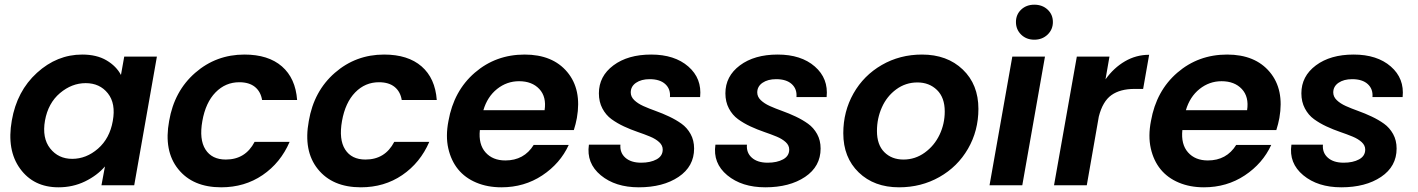

<svg xmlns="http://www.w3.org/2000/svg" viewBox="-20 -798 6108 827"><path d="M30.8 -278.8Q52.7 -405.8 139.2 -484.4Q225.6 -563 334 -563Q396.5 -563 438.7 -538.1Q481 -513.2 501 -475.1L515.1 -554.2H655.8L558.1 0H417L432.1 -81.1Q398.4 -42 346.2 -16.6Q293.9 8.8 231.9 8.8Q125 8.8 66.7 -71.3Q8.3 -151.4 30.8 -278.8ZM465.8 -276.9Q479.5 -352.1 444.6 -396Q409.7 -439.9 349.1 -439.9Q289.1 -439.9 238.3 -397Q187.5 -354 173.8 -278.8Q160.6 -203.6 196 -158.7Q231.4 -113.8 291 -113.8Q351.6 -113.8 402.1 -157.7Q452.6 -201.7 465.8 -276.9Z M708.5 -276.9Q730.5 -405.8 820.8 -484.4Q911.1 -563 1032.7 -563Q1135.7 -563 1194.3 -512Q1252.9 -460.9 1259.8 -367.2H1108.9Q1103 -403.3 1078.1 -423.6Q1053.2 -443.8 1010.7 -443.8Q951.2 -443.8 908.4 -400.1Q865.7 -356.4 851.6 -276.9Q837.4 -197.3 865 -154.1Q892.6 -110.8 952.6 -110.8Q1037.1 -110.8 1076.7 -187H1227.5Q1188.5 -96.7 1111.1 -43.9Q1033.7 8.8 932.6 8.8Q810.5 8.8 747.6 -69.6Q684.6 -147.9 708.5 -276.9Z M1310.1 -276.9Q1332 -405.8 1422.4 -484.4Q1512.7 -563 1634.3 -563Q1737.3 -563 1795.9 -512Q1854.5 -460.9 1861.3 -367.2H1710.4Q1704.6 -403.3 1679.7 -423.6Q1654.8 -443.8 1612.3 -443.8Q1552.7 -443.8 1510 -400.1Q1467.3 -356.4 1453.1 -276.9Q1439 -197.3 1466.6 -154.1Q1494.1 -110.8 1554.2 -110.8Q1638.7 -110.8 1678.2 -187H1829.1Q1790 -96.7 1712.6 -43.9Q1635.3 8.8 1534.2 8.8Q1412.1 8.8 1349.1 -69.6Q1286.1 -147.9 1310.1 -276.9Z M2215.8 -448.2Q2163.1 -448.2 2121.1 -414.8Q2079.1 -381.3 2062 -323.2H2325.7Q2334.5 -380.9 2303 -414.6Q2271.5 -448.2 2215.8 -448.2ZM2429.7 -173.8Q2393.1 -93.8 2315.7 -42.5Q2238.3 8.8 2139.6 8.8Q2079.6 8.8 2031.5 -11.5Q1983.4 -31.7 1953.1 -68.8Q1922.9 -106 1910.9 -158.9Q1898.9 -211.9 1911.6 -276.9Q1934.6 -406.7 2025.1 -484.9Q2115.7 -563 2239.7 -563Q2360.4 -563 2423.3 -487.8Q2486.3 -412.6 2464.8 -290Q2460 -263.7 2451.7 -237.8H2046.9Q2040.5 -176.3 2071.3 -141.6Q2102.1 -106.9 2156.7 -106.9Q2237.3 -106.9 2278.8 -173.8Z M2969.7 -158.2Q2969.7 -81.1 2902.8 -36.1Q2835.9 8.8 2731.4 8.8Q2630.4 8.8 2567.6 -43.2Q2504.9 -95.2 2516.6 -174.8H2652.3Q2649.4 -140.1 2673.6 -118.7Q2697.8 -97.2 2741.7 -97.2Q2781.7 -97.2 2808.1 -111.6Q2834.5 -126 2834.5 -153.8Q2834.5 -171.9 2819.3 -185.8Q2804.2 -199.7 2780 -209.7Q2755.9 -219.7 2726.6 -229.7Q2697.3 -239.7 2667.7 -253.4Q2638.2 -267.1 2614 -284.7Q2589.8 -302.2 2574.7 -330.8Q2559.6 -359.4 2559.6 -396Q2559.6 -469.7 2622.1 -516.4Q2684.6 -563 2784.7 -563Q2885.7 -563 2944.8 -511.5Q3003.9 -460 2995.6 -379.9H2865.7Q2868.7 -414.6 2845.5 -435.8Q2822.3 -457 2778.3 -457Q2742.2 -457 2719.5 -441.4Q2696.8 -425.8 2696.8 -399.9Q2696.8 -381.3 2711.9 -366.7Q2727.1 -352.1 2751 -341.3Q2774.9 -330.6 2804.2 -320.1Q2833.5 -309.6 2862.5 -295.9Q2891.6 -282.2 2915.5 -265.1Q2939.5 -248 2954.6 -220.7Q2969.7 -193.4 2969.7 -158.2Z M3514.6 -158.2Q3514.6 -81.1 3447.8 -36.1Q3380.9 8.8 3276.4 8.8Q3175.3 8.8 3112.5 -43.2Q3049.8 -95.2 3061.5 -174.8H3197.3Q3194.3 -140.1 3218.5 -118.7Q3242.7 -97.2 3286.6 -97.2Q3326.7 -97.2 3353 -111.6Q3379.4 -126 3379.4 -153.8Q3379.4 -171.9 3364.3 -185.8Q3349.1 -199.7 3325 -209.7Q3300.8 -219.7 3271.5 -229.7Q3242.2 -239.7 3212.6 -253.4Q3183.1 -267.1 3158.9 -284.7Q3134.8 -302.2 3119.6 -330.8Q3104.5 -359.4 3104.5 -396Q3104.5 -469.7 3167 -516.4Q3229.5 -563 3329.6 -563Q3430.7 -563 3489.7 -511.5Q3548.8 -460 3540.5 -379.9H3410.6Q3413.6 -414.6 3390.4 -435.8Q3367.2 -457 3323.2 -457Q3287.1 -457 3264.4 -441.4Q3241.7 -425.8 3241.7 -399.9Q3241.7 -381.3 3256.8 -366.7Q3272 -352.1 3295.9 -341.3Q3319.8 -330.6 3349.1 -320.1Q3378.4 -309.6 3407.5 -295.9Q3436.5 -282.2 3460.4 -265.1Q3484.4 -248 3499.5 -220.7Q3514.6 -193.4 3514.6 -158.2Z M4194.3 -329.1Q4194.3 -234.9 4149.4 -157.2Q4104.5 -79.6 4026.1 -35.4Q3947.8 8.8 3852.5 8.8Q3745.1 8.8 3678.7 -55.4Q3612.3 -119.6 3612.3 -224.1Q3612.3 -317.9 3656.2 -395.5Q3700.2 -473.1 3778.1 -518.1Q3856 -563 3951.2 -563Q4059.6 -563 4127 -498.5Q4194.3 -434.1 4194.3 -329.1ZM3757.3 -233.9Q3757.3 -174.3 3789.1 -142.6Q3820.8 -110.8 3871.6 -110.8Q3921.9 -110.8 3963.1 -140.6Q4004.4 -170.4 4026.9 -217.5Q4049.3 -264.6 4049.3 -317.9Q4049.3 -377.9 4015.9 -410.4Q3982.4 -442.9 3931.6 -442.9Q3880.9 -442.9 3840.3 -413.1Q3799.8 -383.3 3778.6 -335.7Q3757.3 -288.1 3757.3 -233.9Z M4242.2 0 4340.3 -554.2H4481L4383.3 0ZM4435.1 -777.8Q4469.7 -777.8 4492.4 -756.6Q4515.1 -735.4 4515.1 -703.1Q4515.1 -670.9 4492.2 -648.9Q4469.2 -627 4435.1 -627Q4400.9 -627 4378.4 -648.9Q4356 -670.9 4356 -703.1Q4356 -735.4 4378.4 -756.6Q4400.9 -777.8 4435.1 -777.8Z M4661.1 0H4520L4618.2 -554.2H4758.8L4741.7 -456.1Q4777.3 -505.9 4825.4 -533.9Q4873.5 -562 4929.7 -562L4903.8 -415H4866.7Q4804.7 -415 4767.1 -388.2Q4729.5 -361.3 4712.9 -295.9Z M5241.7 -448.2Q5189 -448.2 5147 -414.8Q5105 -381.3 5087.9 -323.2H5351.6Q5360.4 -380.9 5328.9 -414.6Q5297.4 -448.2 5241.7 -448.2ZM5455.6 -173.8Q5418.9 -93.8 5341.6 -42.5Q5264.2 8.8 5165.5 8.8Q5105.5 8.8 5057.4 -11.5Q5009.3 -31.7 4979 -68.8Q4948.7 -106 4936.8 -158.9Q4924.8 -211.9 4937.5 -276.9Q4960.4 -406.7 5051 -484.9Q5141.6 -563 5265.6 -563Q5386.2 -563 5449.2 -487.8Q5512.2 -412.6 5490.7 -290Q5485.8 -263.7 5477.5 -237.8H5072.8Q5066.4 -176.3 5097.2 -141.6Q5127.9 -106.9 5182.6 -106.9Q5263.2 -106.9 5304.7 -173.8Z M5995.6 -158.2Q5995.6 -81.1 5928.7 -36.1Q5861.8 8.8 5757.3 8.8Q5656.2 8.8 5593.5 -43.2Q5530.8 -95.2 5542.5 -174.8H5678.2Q5675.3 -140.1 5699.5 -118.7Q5723.6 -97.2 5767.6 -97.2Q5807.6 -97.2 5834 -111.6Q5860.4 -126 5860.4 -153.8Q5860.4 -171.9 5845.2 -185.8Q5830.1 -199.7 5805.9 -209.7Q5781.7 -219.7 5752.4 -229.7Q5723.1 -239.7 5693.6 -253.4Q5664.1 -267.1 5639.9 -284.7Q5615.7 -302.2 5600.6 -330.8Q5585.4 -359.4 5585.4 -396Q5585.4 -469.7 5647.9 -516.4Q5710.4 -563 5810.5 -563Q5911.6 -563 5970.7 -511.5Q6029.8 -460 6021.5 -379.9H5891.6Q5894.5 -414.6 5871.3 -435.8Q5848.1 -457 5804.2 -457Q5768.1 -457 5745.4 -441.4Q5722.7 -425.8 5722.7 -399.9Q5722.7 -381.3 5737.8 -366.7Q5752.9 -352.1 5776.9 -341.3Q5800.8 -330.6 5830.1 -320.1Q5859.4 -309.6 5888.4 -295.9Q5917.5 -282.2 5941.4 -265.1Q5965.3 -248 5980.5 -220.7Q5995.6 -193.4 5995.6 -158.2Z"/></svg>

Font: SVN-Poppins SemiBold
Style: Italic
Weight: 600
Italic angle: -10°
Designer: Ninad Kale (Devanagari), Jonny Pinhorn (Latin)
Foundry: Indian Type Foundry
Version: Version 3.002 2017